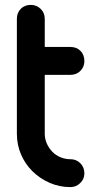

<svg xmlns="http://www.w3.org/2000/svg" viewBox="-20 -755 380 785"><path d="M49 -678Q49 -703 65 -719Q81 -735 106 -735Q129 -735 146 -719Q163 -703 163 -678V-563H268Q293 -563 309 -547Q325 -531 325 -505Q325 -482 309 -465.5Q293 -449 268 -449H163V-208Q163 -187 171.5 -168Q180 -149 194 -134.5Q208 -120 227.5 -112Q247 -104 269 -104Q292 -104 308.5 -87.5Q325 -71 325 -46Q325 -23 308 -6.5Q291 10 268 10Q223 10 183 -7.5Q143 -25 113 -54.5Q83 -84 66 -123.5Q49 -163 49 -208Z"/></svg>

Font: VDS
Style: Bold
Weight: 700
Designer: artmaker
Foundry: artmaker
Version: Version 1.000 2009 initial release